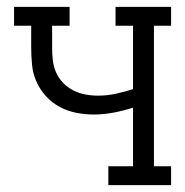

<svg xmlns="http://www.w3.org/2000/svg" viewBox="-20 -540 540 560"><path d="M296 0V-55H368V-226Q340 -217 311 -211.5Q282 -206 253 -206Q228 -206 202.5 -211Q177 -216 154.5 -228Q132 -240 114.5 -259Q97 -278 86.5 -301.5Q76 -325 73.5 -350.5Q71 -376 71 -401V-465H21V-520H183V-465H132V-401Q132 -383 134 -364.5Q136 -346 143.5 -329Q151 -312 164 -298.5Q177 -285 193.5 -276.5Q210 -268 228.5 -264.5Q247 -261 266 -261Q292 -261 317.5 -266.5Q343 -272 368 -280V-465H317V-520H479V-465H429V-55H479V0Z"/></svg>

Font: Iosevka Curly Slab Light
Style: Regular
Weight: 300
Monospace: yes
Designer: Belleve Invis
Foundry: Belleve Invis
Version: Version 22.1.2; ttfautohint (v1.8.4)